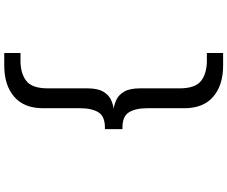

<svg xmlns="http://www.w3.org/2000/svg" viewBox="-103 -749 1070 904"><g transform="rotate(90 432.0 -297.0)"><path d="M288 218H229.5V141.5H265.5Q325 141.5 360.5 114.5Q396 87.5 396 12.5V-173.5Q396 -221 411 -247Q426 -273 448.2 -283.8Q470.5 -294.5 492.5 -297Q470.5 -300 448.2 -310.8Q426 -321.5 411 -347.5Q396 -373.5 396 -421V-607Q396 -682 360.5 -709Q325 -736 265.5 -736H229.5V-812.5H288Q381.5 -812.5 435.5 -765.8Q489.5 -719 489.5 -630.5V-456.5Q489.5 -400.5 508.5 -369.5Q527.5 -338.5 580.5 -338.5H588V-256H580.5Q527.5 -256 508.5 -225Q489.5 -194 489.5 -137.5V36Q489.5 124.5 435.5 171.2Q381.5 218 288 218Z"/></g></svg>

Font: Trispace SemiExpanded
Style: Regular
Weight: 400
Width: 6
Designer: Tyler Finck
Foundry: Etcetera Type Company
Version: Version 1.210; ttfautohint (v1.8.3)